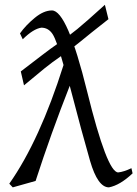

<svg xmlns="http://www.w3.org/2000/svg" viewBox="-20 -789 583 816"><path d="M442.9 7.3Q395.5 7.3 362.8 -105.2Q330.1 -217.8 276.4 -424.3Q196.3 -220.7 131.3 -20L34.2 7.3L19.5 -8.3Q148.9 -192.4 250 -512.7Q221.2 -617.2 203.4 -644.3Q185.5 -671.4 155.8 -671.4Q121.6 -666.5 76.7 -622.1L64.9 -647Q89.4 -681.6 127.7 -713.1Q166 -744.6 200.7 -744.6Q265.6 -744.6 350.3 -400.4Q435.1 -56.2 482.4 -56.2Q505.9 -58.6 538.6 -74.2L543.5 -52.2Q489.7 -1.5 442.9 7.3ZM82 -426.3 68.4 -485.4Q129.4 -531.7 160.2 -555.7Q190.9 -579.6 232.7 -608.6Q274.4 -637.7 308.6 -665.5Q342.8 -693.4 425.8 -768.6L440.9 -707.5Q356.9 -641.6 322 -612.5Q287.1 -583.5 243.2 -553.2Q199.2 -522.9 169.7 -498.8Q140.1 -474.6 82 -426.3Z"/></svg>

Font: Almanac
Style: Regular
Weight: 400
Designer: Eden's Almanac
Version: Version 3.501;March 28, 2021;FontCreator 13.0.0.2683 64-bit